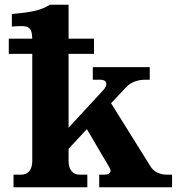

<svg xmlns="http://www.w3.org/2000/svg" viewBox="-20 -789 757 809"><path d="M269 -111V-162L346 -245L440 -85C453 -65 444 -53 417 -53H398V0H705V-53H684C654 -53 629 -65 616 -85L448 -354L511 -421C530 -442 560 -453 590 -453H611V-506H371V-453H404C430 -453 437 -433 415 -409L269 -251V-562H376V-626H269V-769H190C154 -747 122 -738 30 -730V-677C100 -683 114 -679 116 -626H17V-562H116V-111C116 -74 99 -53 69 -53H37V0H348V-53H316C286 -53 269 -74 269 -111Z"/></svg>

Font: LT Superior Serif ExtraBold
Style: Regular
Weight: 800
Designer: Daniel Lyons
Foundry: LyonsType
Version: Version 2.120;FEAKit 1.0